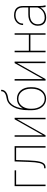

<svg xmlns="http://www.w3.org/2000/svg" viewBox="1215 -2013 809 3279"><g transform="rotate(-90 1619.5 -373.5)"><path d="M350.1 -528.3V-502.9H106V0H80.1V-528.3Z M746.6 -528.3V-502.9H510.7V-528.3ZM763.2 -528.3V0H736.8V-528.3ZM502 -528.3H527.3L519 -287.6Q516.6 -226.1 511.7 -179Q506.8 -131.8 498.3 -97.9Q489.7 -64 476.6 -42.2Q463.4 -20.5 444.6 -10.3Q425.8 0 399.9 0H385.7V-24.4H400.4Q418 -24.4 432.1 -32Q446.3 -39.6 456.8 -57.1Q467.3 -74.7 474.6 -105Q481.9 -135.3 486.8 -180.4Q491.7 -225.6 493.7 -288.1Z M948.7 -44.4 1221.7 -528.3H1247.6V0H1221.7V-483.9L948.7 0H923.3V-528.3H948.7Z M1701.2 -758.3H1726.1Q1726.1 -733.4 1716.6 -713.1Q1707 -692.9 1688.5 -677.7Q1669.9 -662.6 1643.1 -652.8Q1616.2 -643.1 1582 -638.7Q1540.5 -633.8 1507.1 -606.7Q1473.6 -579.6 1449.7 -533.7Q1425.8 -487.8 1413.3 -425.8Q1400.9 -363.8 1400.9 -289.1V-242.2H1377V-289.1Q1377 -370.1 1390.9 -435.8Q1404.8 -501.5 1431.2 -549.8Q1457.5 -598.1 1494.6 -627.2Q1531.7 -656.2 1577.6 -664.1Q1627.4 -672.4 1654.1 -686Q1680.7 -699.7 1690.9 -718.3Q1701.2 -736.8 1701.2 -758.3ZM1573.7 -488.8Q1617.7 -488.8 1653.8 -471.7Q1689.9 -454.6 1715.8 -423.3Q1741.7 -392.1 1755.9 -349.1Q1770 -306.2 1770 -254.4V-233.9Q1770 -180.7 1755.9 -136Q1741.7 -91.3 1715.6 -58.8Q1689.5 -26.4 1653.3 -8.5Q1617.2 9.3 1573.2 9.3Q1529.3 9.3 1493.4 -8.5Q1457.5 -26.4 1431.4 -58.8Q1405.3 -91.3 1391.1 -136Q1377 -180.7 1377 -233.9V-254.4Q1377 -271 1378.4 -286.6Q1379.9 -302.2 1382.8 -316.9Q1385.7 -331.5 1389.6 -345.2Q1403.8 -389.2 1429.9 -421.4Q1456.1 -453.6 1492.4 -471.2Q1528.8 -488.8 1573.7 -488.8ZM1572.8 -464.4Q1519 -464.4 1480.7 -434.8Q1442.4 -405.3 1422.1 -357.4Q1401.9 -309.6 1401.9 -254.4V-233.9Q1401.9 -189.9 1413.3 -150.6Q1424.8 -111.3 1446.8 -80.6Q1468.8 -49.8 1500.7 -32.2Q1532.7 -14.6 1573.2 -14.6Q1613.8 -14.6 1645.5 -32.2Q1677.2 -49.8 1699.2 -80.6Q1721.2 -111.3 1732.4 -150.6Q1743.7 -189.9 1743.7 -233.9V-254.4Q1743.7 -295.9 1732.4 -333.7Q1721.2 -371.6 1699.2 -400.9Q1677.2 -430.2 1645.5 -447.3Q1613.8 -464.4 1572.8 -464.4Z M1908.2 -44.4 2181.2 -528.3H2207V0H2181.2V-483.9L1908.2 0H1882.8V-528.3H1908.2Z M2673.3 -285.2V-258.8H2383.3V-285.2ZM2392.6 -528.3V0H2366.7V-528.3ZM2690.9 -528.3V0H2665.5V-528.3Z M3131.3 -99.6V-386.2Q3131.3 -430.7 3115.7 -458.5Q3100.1 -486.3 3070.1 -499.8Q3040 -513.2 2996.6 -513.2Q2956.5 -513.2 2924.8 -497.3Q2893.1 -481.4 2874.5 -452.1Q2856 -422.9 2856 -382.8L2831.1 -384.3Q2831.1 -417 2843.3 -445.1Q2855.5 -473.1 2877.7 -493.9Q2899.9 -514.6 2930.4 -526.4Q2960.9 -538.1 2997.6 -538.1Q3043.9 -538.1 3079.6 -522.9Q3115.2 -507.8 3135.7 -474.4Q3156.2 -440.9 3156.2 -385.3V-106Q3156.2 -77.1 3159.4 -48.8Q3162.6 -20.5 3168 -4.4V0H3139.6Q3135.3 -19 3133.3 -46.4Q3131.3 -73.7 3131.3 -99.6ZM3141.1 -294.4 3142.1 -268.6H3016.1Q2971.2 -268.6 2938.7 -258.3Q2906.2 -248 2885.3 -229.7Q2864.3 -211.4 2854.2 -186.3Q2844.2 -161.1 2844.2 -131.3Q2844.2 -92.8 2858.6 -66.9Q2873 -41 2898.7 -27.8Q2924.3 -14.6 2957.5 -14.6Q3004.4 -14.6 3040.5 -32Q3076.7 -49.3 3101.3 -80.8Q3126 -112.3 3138.7 -155.3L3149.9 -131.3Q3142.1 -106 3126.5 -80.8Q3110.8 -55.7 3087.2 -34.9Q3063.5 -14.2 3031.2 -1.7Q2999 10.7 2957.5 10.7Q2916 10.7 2884.8 -5.4Q2853.5 -21.5 2836.4 -53.5Q2819.3 -85.4 2819.3 -133.8Q2819.3 -168.9 2831.8 -198.2Q2844.2 -227.5 2868.7 -249.3Q2893.1 -271 2929.4 -282.7Q2965.8 -294.4 3013.7 -294.4Z"/></g></svg>

Font: Roboto Condensed Thin
Style: Regular
Weight: 250
Width: 3
Designer: Christian Robertson
Foundry: Google
Version: Version 3.009; 2024